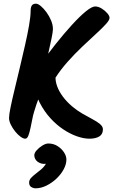

<svg xmlns="http://www.w3.org/2000/svg" viewBox="-20 -765 642 1041"><path d="M229 123Q215 125 203.5 121.5Q192 118 183.5 111.5Q175 105 170.5 96Q166 87 166 77Q166 64 179 49.5Q192 35 210 24Q228 13 242 13Q270 13 292 27Q314 41 327 61Q340 81 340 100Q340 126 325 153.5Q310 181 285.5 204Q261 227 231.5 241.5Q202 256 173 256Q161 256 149.5 249Q138 242 138 225Q138 211 148 200Q158 189 172.5 178Q187 167 202.5 154Q218 141 229 123ZM29 -125Q29 -143 37.5 -184.5Q46 -226 59.5 -281.5Q73 -337 87.5 -398.5Q102 -460 115.5 -519Q129 -578 137.5 -627Q146 -676 146 -705Q146 -725 152.5 -735Q159 -745 175 -745Q186 -745 201.5 -732Q217 -719 232 -698.5Q247 -678 257 -654Q267 -630 267 -607Q267 -594 259.5 -557Q252 -520 240 -467.5Q228 -415 212.5 -353.5Q197 -292 180 -229Q168 -182 160 -142.5Q152 -103 146 -74Q140 -45 133.5 -29Q127 -13 117 -13Q106 -13 91 -24Q76 -35 62 -52.5Q48 -70 38.5 -89.5Q29 -109 29 -125ZM574 -668Q574 -656 553.5 -633.5Q533 -611 499 -580Q465 -549 425.5 -511.5Q386 -474 348 -431.5Q310 -389 281 -344Q281 -321 290.5 -295.5Q300 -270 319.5 -243Q339 -216 370 -189Q396 -167 425 -150Q454 -133 480 -119.5Q506 -106 522 -92.5Q538 -79 538 -64Q538 -37 518 -25Q498 -13 465 -13Q434 -13 397 -26Q360 -39 322.5 -64Q285 -89 252 -125.5Q219 -162 195 -209Q171 -256 163 -314L267 -351Q244 -337 225.5 -307Q207 -277 192 -238.5Q177 -200 165.5 -161Q154 -122 145 -88Q136 -54 129.5 -33.5Q123 -13 118 -13Q110 -13 97.5 -26Q85 -39 72 -57Q59 -75 50.5 -92Q42 -109 42 -118Q42 -144 62.5 -189.5Q83 -235 117.5 -292Q152 -349 194.5 -409.5Q237 -470 282.5 -527Q328 -584 370 -630Q412 -676 445 -703Q478 -730 496 -730Q513 -730 531 -719Q549 -708 561.5 -693.5Q574 -679 574 -668Z"/></svg>

Font: Kalam Variable Light
Style: Regular
Weight: 300
Designer: Lipi Raval, Jonny Pinhorn
Foundry: Indian Type Foundry
Version: Version 3.000